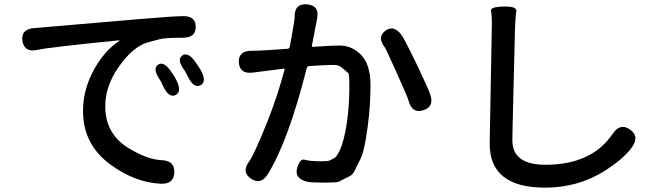

<svg xmlns="http://www.w3.org/2000/svg" viewBox="-20 -804 3040 881"><path d="M780 -12Q777 42 717 39Q599 33 488 -48Q361 -140 361 -294Q361 -399 416 -493Q463 -574 527 -616Q531 -619 526 -619Q205 -587 151 -575Q92 -562 83 -616Q75 -670 136 -675L603 -715Q766 -729 817 -730Q878 -732 878 -681Q879 -631 819 -631Q740 -631 712 -624Q684 -617 656 -609Q588 -588 524 -496Q463 -409 463 -316Q463 -190 569 -125Q655 -72 722 -69Q782 -67 780 -12ZM786 -368Q755 -353 729 -408Q718 -432 713 -439Q679 -489 705 -507Q731 -525 765 -476Q783 -450 789 -437Q816 -383 786 -368ZM900 -413Q870 -397 843 -451Q829 -478 826 -482Q790 -530 816 -549Q843 -568 877 -519Q899 -487 902 -481Q930 -428 900 -413Z M1209 -5Q1177 46 1132 16Q1087 -14 1123 -63Q1146 -94 1207 -246Q1253 -362 1286 -485Q1287 -490 1282 -489L1141 -471Q1080 -463 1076 -517Q1073 -571 1134 -571Q1165 -571 1194 -573L1299 -580Q1308 -581 1310 -590Q1332 -710 1332 -727Q1331 -789 1389 -784Q1447 -779 1435 -718L1411 -594Q1410 -589 1415 -589L1479 -593Q1510 -595 1541 -595Q1590 -595 1631 -558Q1680 -514 1680 -414.5Q1680 -315 1667 -222Q1652 -111 1636 -79Q1623 -53 1610 -26Q1600 -4 1587 3Q1560 16 1534 30Q1526 34 1469 34Q1408 34 1389 30Q1331 15 1343 -31Q1356 -78 1378.5 -71Q1401 -64 1456 -64Q1486 -64 1495 -68.5Q1504 -73 1514.5 -79Q1525 -85 1538 -112Q1559 -156 1572 -243Q1583 -322 1583 -405Q1583 -465 1578 -469Q1556 -488 1544.5 -497Q1533 -506 1510 -506Q1481 -506 1452 -504L1399 -501Q1389 -500 1387 -490Q1303 -157 1209 -5ZM1922 -298Q1871 -282 1855 -341Q1850 -360 1802 -466Q1749 -583 1747 -585Q1709 -632 1747 -662Q1786 -692 1822 -644Q1836 -625 1894 -505Q1945 -398 1954 -371Q1974 -314 1922 -298Z M2481 57Q2227 57 2227 -144Q2227 -174 2228 -204L2236 -640Q2237 -670 2237 -700Q2237 -734 2233 -753.5Q2229 -773 2291 -774Q2353 -776 2349 -751.5Q2345 -727 2343 -670L2332 -220Q2331 -190 2331 -160Q2331 -48 2483 -48Q2696 -48 2792 -191Q2826 -241 2870 -210Q2915 -180 2881 -130Q2843 -76 2753 -19Q2632 57 2481 57Z"/></svg>

Font: Resource Han Rounded TW Medium
Style: Regular
Weight: 500
Designer: Cyano Hao (round all glyphs); Ryoko NISHIZUKA 西塚涼子 (kana, bopomofo & ideographs); Paul D. Hunt (Latin, Greek & Cyrillic)
Foundry: Cyano Hao
Version: 0.990